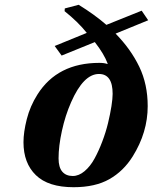

<svg xmlns="http://www.w3.org/2000/svg" viewBox="-20 -762 633 794"><path d="M222.2 -106.9Q222.2 -70.3 237.5 -52.2Q252.9 -34.2 280.8 -34.2Q306.2 -34.2 329.8 -54.2Q353.5 -74.2 370.8 -106Q388.2 -137.7 402.8 -176.3Q417.5 -214.8 426.8 -253.2Q436 -291.5 440.9 -323Q445.8 -354.5 445.8 -374Q445.8 -456.1 389.2 -456.1Q325.2 -456.1 273.9 -338.9Q250 -284.7 236.1 -221.2Q222.2 -157.7 222.2 -106.9ZM77.1 -173.8Q77.1 -215.3 90.8 -269.3Q104.5 -323.2 134.8 -371.1Q217.3 -502 391.1 -502Q411.6 -502 424.8 -497.1V-500Q410.2 -539.1 372.1 -587.9L234.9 -532.2L206.1 -571.8L338.9 -626Q303.2 -670.9 247.1 -715.8L248 -727.1L305.2 -742.2Q370.6 -702.1 419.9 -659.2L565.9 -717.8L592.8 -678.2L458 -623Q521 -558.6 555.9 -486.1Q590.8 -413.6 590.8 -323.2Q590.8 -214.4 528.8 -115.2Q490.7 -54.2 432.1 -21Q373.5 12.2 284.2 12.2Q179.7 12.2 128.4 -37.6Q77.1 -87.4 77.1 -173.8Z"/></svg>

Font: Linguistics Pro
Style: Bold Italic
Weight: 700
Italic angle: -12°
Designer: Stefan Peev, Context Ltd
Foundry: Stefan Peev, Context Ltd
Version: Version 001.000